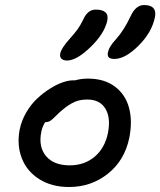

<svg xmlns="http://www.w3.org/2000/svg" viewBox="-20 -770 636 762"><path d="M434.1 -536.1Q418 -536.1 411.9 -542.2Q405.8 -548.3 408.2 -561Q411.6 -583.5 440.9 -615.2Q471.7 -648.9 499 -707Q519 -750 551.8 -750Q603.5 -750 595.2 -703.1Q583 -641.6 530 -588.9Q477.1 -536.1 434.1 -536.1ZM246.1 -529.8Q231 -529.8 223.6 -537.4Q216.3 -544.9 219.2 -558.1Q223.1 -578.6 256.8 -616.2Q277.8 -639.6 288.3 -654.3Q298.8 -668.9 310.1 -691.9Q327.6 -731.9 359.9 -731.9Q386.7 -731.9 398.4 -721.2Q410.2 -710.4 405.8 -688Q394.5 -636.7 339.4 -583.3Q284.2 -529.8 246.1 -529.8ZM253.9 -27.8Q185.1 -27.8 135.7 -59.1Q86.4 -90.3 66.4 -142.3Q46.4 -194.3 58.1 -255.9Q65.4 -291.5 84.2 -323.7Q103 -356 127 -378.4Q150.9 -400.9 177.5 -417.7Q204.1 -434.6 228 -442.9Q252 -451.2 270 -451.2H277.8Q301.8 -458 329.1 -458Q393.6 -458 435.5 -426.8Q477.5 -395.5 491.9 -342.8Q506.3 -290 493.2 -223.1Q474.6 -133.3 408.2 -80.6Q341.8 -27.8 253.9 -27.8ZM144 -247.1Q131.8 -187.5 162.6 -150.6Q193.4 -113.8 256.8 -113.8Q314.9 -113.8 355.5 -147.9Q396 -182.1 408.2 -241.2Q420.4 -302.2 398.4 -338.6Q376.5 -375 326.2 -375Q296.9 -375 275.4 -365.2Q253.9 -355.5 229 -335Q216.3 -324.7 201.9 -310.1Q187.5 -295.4 179.4 -290.3Q171.4 -285.2 159.2 -285.2Q147.9 -267.1 144 -247.1Z"/></svg>

Font: Shantell Sans Irregular
Style: Italic
Weight: 400
Italic angle: -11.31°
Designer: Stephen Nixon, Anya Danilova, Shantell Martin
Foundry: Arrow Type
Version: Version 1.006;[9816181b4]